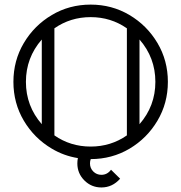

<svg xmlns="http://www.w3.org/2000/svg" viewBox="-20 -701 799 846"><path d="M164.1 -153.8V-526.9Q94.2 -446.8 94.2 -340.3Q94.2 -233.9 164.1 -153.8ZM594.7 -153.8Q664.6 -233.9 664.6 -340.3Q664.6 -446.8 594.7 -526.9ZM379.4 -55.2Q468.3 -55.2 539.1 -104.5V-576.2Q468.3 -625.5 379.4 -625.5Q290.5 -625.5 219.7 -576.2V-104.5Q290.5 -55.2 379.4 -55.2ZM323.2 -4.4Q261.7 -14.2 208.5 -45.9Q130.9 -91.8 85 -169.2Q39.1 -246.6 39.1 -340.3Q39.1 -434.1 85 -511.5Q130.9 -588.9 208.3 -634.8Q285.6 -680.7 379.4 -680.7Q473.1 -680.7 550.5 -634.8Q627.9 -588.9 673.8 -511.5Q719.7 -434.1 719.7 -340.3Q719.7 -246.6 673.8 -169.2Q627.9 -91.8 550.8 -45.9Q473.1 0 379.9 0Q376.5 8.8 376.5 19Q376.5 40 391.1 54.7Q405.8 69.3 426.8 69.3Q452.6 69.3 469.2 46.9L509.3 86.4Q475.1 125 426.8 125Q382.8 125 351.8 94Q320.8 63 320.8 19Q320.8 6.8 323.2 -4.4Z"/></svg>

Font: X Company
Style: Regular
Weight: 400
Designer: GGBotNet
Foundry: GGBotNet
Version: 0.90